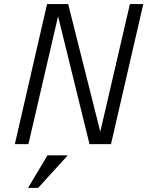

<svg xmlns="http://www.w3.org/2000/svg" viewBox="-20 -710 732 946"><path d="M53.2 0 211.9 -689.9H315.9L474.1 -61L620.1 -689.9H686L526.9 0H420.9L266.1 -629.9L120.1 0ZM118.2 215.8 213.9 55.2H314L168 215.8Z"/></svg>

Font: HK Grotesk Light Italic
Style: Regular
Weight: 300
Italic angle: -13°
Designer: Alfredo Marco Pradil and Stefan Peev
Foundry: Hanken Design Co.
Version: Version 1.000;PS 001.000;hotconv 1.0.88;makeotf.lib2.5.64775